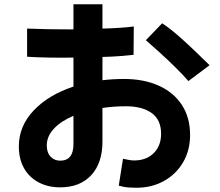

<svg xmlns="http://www.w3.org/2000/svg" viewBox="-20 -828 1040 907"><path d="M108 -560V-693Q153 -691 209.5 -690Q266 -689 327 -689V-808H464V-693Q506 -694 544 -696.5Q582 -699 612 -703L611 -569Q584 -566 546 -563Q508 -560 464 -559V-449Q513 -455 566 -455Q659 -455 729.5 -423.5Q800 -392 839 -332.5Q878 -273 878 -190Q878 -118 845 -61.5Q812 -5 754.5 27Q697 59 623 59Q605 59 585 57.5Q565 56 541 49L561 -78Q576 -75 589 -72.5Q602 -70 613 -70Q671 -70 706 -104.5Q741 -139 741 -196Q741 -262 696.5 -294Q652 -326 575 -326Q517 -326 464 -318V-159Q464 -58 411 -0.5Q358 57 264 57Q207 57 162.5 33.5Q118 10 93.5 -33.5Q69 -77 69 -136Q69 -232 139 -306Q209 -380 327 -419V-556Q267 -555 210 -556Q153 -557 108 -560ZM870 -445Q845 -474 808.5 -510Q772 -546 734.5 -580Q697 -614 669 -638L746 -718Q784 -693 826.5 -655.5Q869 -618 907 -581Q945 -544 970 -520ZM201 -141Q201 -107 219 -88Q237 -69 264 -69Q327 -69 327 -147V-281Q268 -256 234.5 -220Q201 -184 201 -141Z"/></svg>

Font: Murecho SemiBold
Style: Regular
Weight: 600
Designer: Neil Summerour
Foundry: Positype
Version: Version 1.010; ttfautohint (v1.8.3)